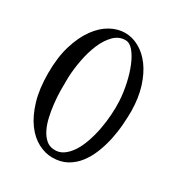

<svg xmlns="http://www.w3.org/2000/svg" viewBox="-177 -869 946 1007"><g transform="rotate(30 296.0 -365.0)"><path d="M290 -744.1Q334 -744.1 375.5 -721.2Q417 -698.2 449.2 -654.8Q481.4 -611.3 501.5 -547.9Q521.5 -484.4 522.5 -403.3Q522.5 -367.2 519 -321.8Q515.6 -276.4 505.9 -230Q496.1 -183.6 478.5 -139.6Q460.9 -95.7 434.6 -61.5Q408.2 -27.3 371.1 -6.8Q334 13.7 284.2 13.7Q241.2 13.7 198.2 -8.8Q155.3 -31.2 121.1 -77.6Q86.9 -124 65.9 -194.3Q44.9 -264.6 44.9 -360.4Q44.9 -456.1 66.9 -527.8Q88.9 -599.6 124 -647.9Q159.2 -696.3 202.6 -720.2Q246.1 -744.1 290 -744.1ZM268.6 -27.3Q300.8 -24.4 326.7 -42Q352.5 -59.6 372.6 -90.3Q392.6 -121.1 406.7 -162.1Q420.9 -203.1 429.2 -247.6Q437.5 -292 440.4 -336.4Q443.4 -380.9 441.4 -418.9Q438.5 -469.7 427.2 -521.5Q416 -573.2 398.4 -615.7Q380.9 -658.2 358.4 -685.1Q335.9 -711.9 310.5 -711.9Q270.5 -711.9 240.7 -681.6Q210.9 -651.4 190.9 -604Q170.9 -556.6 160.2 -499.5Q149.4 -442.4 147.5 -390.6Q146.5 -355.5 147 -315.9Q147.5 -276.4 151.9 -236.8Q156.2 -197.3 164.6 -160.2Q172.9 -123 187 -94.2Q201.2 -65.4 221.2 -47.4Q241.2 -29.3 268.6 -27.3Z"/></g></svg>

Font: Mystery Quest
Style: Regular
Weight: 400
Designer: Squid
Foundry: Font Diner, Inc DBA Sideshow
Version: Version 1.000